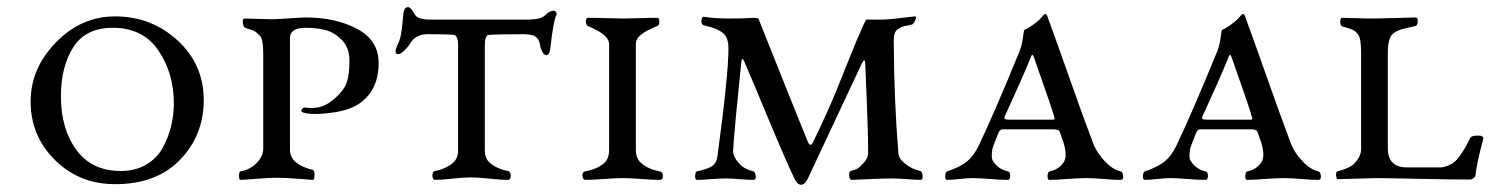

<svg xmlns="http://www.w3.org/2000/svg" viewBox="-20 -502 4196 539"><path d="M66 -217Q66 -310 137 -383Q208 -456 303 -456Q405 -456 478.5 -388.5Q552 -321 552 -221Q552 -123 486 -54Q420 15 303 15Q203 15 134.5 -52.5Q66 -120 66 -217ZM297 -424Q220 -424 185.5 -369Q151 -314 151 -232Q151 -140 194.5 -81Q238 -22 319 -22Q360 -22 390.5 -40Q421 -58 437 -87.5Q453 -117 460.5 -148.5Q468 -180 468 -212Q468 -297 424.5 -360.5Q381 -424 297 -424Z M794 -395V-81Q794 -41 858 -25Q863 -24 863 -10.5Q863 3 858 3Q854 3 818 0Q782 -3 759 -3Q736 -3 699 0Q662 3 655 3Q651 3 651 -8.5Q651 -20 655 -21Q681 -25 700 -44Q719 -63 719 -85V-350Q719 -392 710 -401Q701 -411 694.5 -414.5Q688 -418 668 -424Q665 -425 663 -431.5Q661 -438 661.5 -444Q662 -450 667 -450Q681 -450 704 -449Q727 -448 742 -448Q756 -448 792.5 -450.5Q829 -453 838 -453Q922 -453 982.5 -421Q1043 -389 1043 -325Q1043 -253 994 -215Q967 -194 917.5 -186.5Q868 -179 839 -184Q821 -187 828 -196Q832 -201 837 -200Q879 -194 909 -217Q937 -238 949 -260.5Q961 -283 961 -332Q961 -368 940 -389.5Q919 -411 894 -417.5Q869 -424 838 -424Q794 -424 794 -395Z M1450 -406Q1376 -406 1352 -404Q1341 -403 1341 -374V-81Q1341 -58 1354 -46Q1374 -28 1406 -22Q1411 -21 1413 -14.5Q1415 -8 1413 -2.5Q1411 3 1406 3Q1387 3 1354.5 -0.5Q1322 -4 1301 -4Q1281 -4 1250 -0.5Q1219 3 1201 3Q1197 3 1195 -2.5Q1193 -8 1194.5 -14.5Q1196 -21 1201 -22Q1233 -28 1253 -46Q1266 -58 1266 -81V-374Q1266 -402 1254 -404Q1242 -406 1180 -406Q1146 -406 1130 -378Q1126 -371 1115.5 -360.5Q1105 -350 1098 -350Q1084 -350 1096 -376Q1102 -388 1105 -402Q1108 -416 1110 -439Q1112 -462 1113 -467Q1115 -482 1126 -482Q1133 -482 1145 -461Q1152 -447 1189 -447H1460Q1500 -447 1511 -460Q1523 -472 1535 -472Q1538 -472 1541 -468Q1544 -464 1542 -460Q1533 -442 1525 -366Q1524 -361 1523 -357Q1522 -353 1519.5 -350Q1517 -347 1513 -347Q1504 -348 1497 -370Q1497 -371 1496 -376Q1495 -381 1494.5 -383Q1494 -385 1492 -389Q1490 -393 1488.5 -394.5Q1487 -396 1483.5 -399Q1480 -402 1475.5 -403Q1471 -404 1464.5 -405Q1458 -406 1450 -406Z M1765 -377V-82Q1765 -58 1779 -45Q1799 -27 1832 -21Q1841 -19 1841 -8Q1841 3 1832 3Q1812 3 1781 0.5Q1750 -2 1730 -2Q1708 -2 1674.5 0.5Q1641 3 1623 3Q1619 3 1616.5 -2.5Q1614 -8 1615.5 -14Q1617 -20 1623 -21Q1659 -28 1677 -45Q1690 -57 1690 -82V-377Q1690 -392 1674 -405Q1661 -416 1630 -429Q1627 -430 1625.5 -436Q1624 -442 1625.5 -447Q1627 -452 1630 -452Q1652 -452 1681.5 -451Q1711 -450 1730 -450Q1748 -450 1776 -451Q1804 -452 1825 -452Q1831 -452 1831 -441.5Q1831 -431 1825 -429Q1791 -415 1779 -404Q1765 -394 1765 -377Z M2247 1Q2238 18 2227.5 16.5Q2217 15 2210 -1Q2183 -58 2137.5 -167.5Q2092 -277 2070 -328Q2063 -345 2061 -328Q2041 -133 2038 -79Q2038 -60 2058 -40Q2070 -27 2095 -21Q2100 -20 2101.5 -8.5Q2103 3 2095 3Q2082 3 2057.5 1Q2033 -1 2018 -1Q2001 -1 1974.5 1Q1948 3 1937 3Q1931 3 1931.5 -8.5Q1932 -20 1937 -21Q1969 -28 1981 -37Q1992 -46 1994 -63Q2025 -291 2025 -367Q2025 -392 2014 -405Q2000 -421 1956 -431Q1947 -433 1950 -449Q1952 -455 1955 -455Q1987 -450 2027.5 -450Q2068 -450 2084.5 -451.5Q2101 -453 2109 -450Q2219 -174 2247 -106Q2255 -86 2263 -104Q2283 -145 2300.5 -184Q2318 -223 2326.5 -244Q2335 -265 2355 -315Q2375 -365 2385 -389Q2410 -447 2412 -447H2458Q2476 -447 2548 -456Q2555 -457 2548 -442Q2545 -436 2542 -434Q2534 -431 2526 -430Q2518 -429 2513 -427Q2508 -425 2500 -420Q2489 -412 2489 -388Q2490 -216 2502 -73Q2503 -57 2518 -45Q2539 -27 2564 -22Q2569 -20 2570 -8.5Q2571 3 2564 3Q2555 3 2528 1Q2501 -1 2482 -1Q2457 -1 2416.5 1Q2376 3 2371 3Q2365 3 2364 -8.5Q2363 -20 2368 -22Q2375 -24 2380 -25.5Q2385 -27 2388.5 -29.5Q2392 -32 2393 -33Q2394 -34 2397.5 -37.5Q2401 -41 2403 -43Q2417 -57 2417 -73Q2418 -115 2409 -323Q2408 -342 2399 -323Q2256 -19 2247 1Z M2639 3Q2633 3 2633.5 -8Q2634 -19 2639 -21Q2676 -33 2696 -50Q2713 -64 2727 -92Q2771 -184 2843 -360Q2848 -374 2850 -386Q2851 -391 2852 -399Q2853 -407 2854 -412L2855 -418Q2861 -419 2878 -431Q2895 -443 2900 -449Q2912 -463 2914 -463Q2918 -463 2921 -454Q2941 -400 2980.5 -288Q3020 -176 3046 -107Q3057 -75 3081 -50Q3103 -26 3126 -21Q3132 -19 3133 -8Q3134 3 3126 3Q3108 3 3078.5 0.5Q3049 -2 3030 -2Q3008 -2 2975 0.5Q2942 3 2926 3Q2922 3 2921 -3Q2920 -9 2922 -15Q2924 -21 2927 -21Q2953 -26 2967 -48Q2975 -62 2969 -89Q2967 -100 2955 -132Q2953 -139 2936 -139H2794Q2787 -139 2782 -127Q2766 -87 2766 -84Q2762 -59 2767 -51Q2782 -27 2809 -21Q2816 -20 2816 -8.5Q2816 3 2809 3Q2789 3 2759 0.5Q2729 -2 2710 -2Q2696 -2 2674 0.5Q2652 3 2639 3ZM2872 -337Q2851 -285 2801 -176Q2798 -170 2801 -168Q2804 -166 2814 -166H2931Q2939 -166 2940 -167Q2941 -168 2939 -176Q2933 -198 2884 -337Q2881 -345 2879.5 -347Q2878 -349 2876.5 -347Q2875 -345 2872 -337Z M3194 3Q3188 3 3188.5 -8Q3189 -19 3194 -21Q3231 -33 3251 -50Q3268 -64 3282 -92Q3326 -184 3398 -360Q3403 -374 3405 -386Q3406 -391 3407 -399Q3408 -407 3409 -412L3410 -418Q3416 -419 3433 -431Q3450 -443 3455 -449Q3467 -463 3469 -463Q3473 -463 3476 -454Q3496 -400 3535.5 -288Q3575 -176 3601 -107Q3612 -75 3636 -50Q3658 -26 3681 -21Q3687 -19 3688 -8Q3689 3 3681 3Q3663 3 3633.5 0.5Q3604 -2 3585 -2Q3563 -2 3530 0.5Q3497 3 3481 3Q3477 3 3476 -3Q3475 -9 3477 -15Q3479 -21 3482 -21Q3508 -26 3522 -48Q3530 -62 3524 -89Q3522 -100 3510 -132Q3508 -139 3491 -139H3349Q3342 -139 3337 -127Q3321 -87 3321 -84Q3317 -59 3322 -51Q3337 -27 3364 -21Q3371 -20 3371 -8.5Q3371 3 3364 3Q3344 3 3314 0.5Q3284 -2 3265 -2Q3251 -2 3229 0.5Q3207 3 3194 3ZM3427 -337Q3406 -285 3356 -176Q3353 -170 3356 -168Q3359 -166 3369 -166H3486Q3494 -166 3495 -167Q3496 -168 3494 -176Q3488 -198 3439 -337Q3436 -345 3434.5 -347Q3433 -349 3431.5 -347Q3430 -345 3427 -337Z M3954 -429Q3946 -427 3934 -424.5Q3922 -422 3915.5 -420Q3909 -418 3901.5 -414.5Q3894 -411 3889 -406Q3876 -393 3876 -353V-86Q3876 -32 3930 -32H4026Q4031 -32 4044.5 -37Q4058 -42 4066 -50Q4086 -70 4107 -114Q4112 -123 4135 -121Q4139 -121 4142 -118.5Q4145 -116 4144 -112Q4126 -46 4122 -10Q4122 -6 4117 -2Q4112 2 4107 2Q4051 2 3961.5 0Q3872 -2 3841 -2L3735 1Q3733 1 3731.5 -4.5Q3730 -10 3731 -15.5Q3732 -21 3735 -21Q3769 -30 3781 -42Q3801 -62 3801 -84V-354Q3801 -396 3792 -406Q3789 -409 3787 -411.5Q3785 -414 3782 -415.5Q3779 -417 3777.5 -418Q3776 -419 3772 -420.5Q3768 -422 3766 -422.5Q3764 -423 3758 -425Q3752 -427 3748 -428Q3743 -429 3742.5 -440.5Q3742 -452 3748 -452Q3762 -452 3785.5 -451Q3809 -450 3824 -450Q3850 -450 3897.5 -451.5Q3945 -453 3954 -453Q3961 -453 3960 -441.5Q3959 -430 3954 -429Z"/></svg>

Font: EB Garamond 12 All SC
Style: AllSC
Weight: 400
Version: Version 0.016 ; ttfautohint (v0.97) -l 8 -r 50 -G 200 -x 0 -